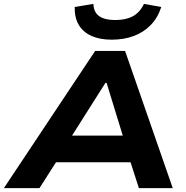

<svg xmlns="http://www.w3.org/2000/svg" viewBox="-50 -967 957 987"><path d="M-30 0 439 -705H593L838 0H664L600 -198L665 -133H192L280 -199L153 0ZM492 -541 295 -230 269 -270H632L593 -231L498 -541ZM524 -763Q464 -763 421 -782Q378 -801 355.5 -838Q333 -875 334 -931L430 -947Q432 -903 460.5 -883.5Q489 -864 542 -864Q597 -864 633 -883.5Q669 -903 690 -947L779 -931Q761 -875 724 -837.5Q687 -800 636.5 -781.5Q586 -763 524 -763Z"/></svg>

Font: Nunito Sans 7pt SemiExpanded ExtraBold
Style: Italic
Weight: 800
Width: 6
Italic angle: -9°
Designer: Vernon Adams
Foundry: Vernon Adams
Version: Version 3.101;gftools[0.9.27]